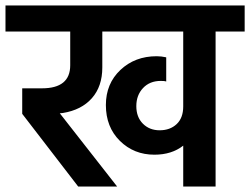

<svg xmlns="http://www.w3.org/2000/svg" viewBox="-47 -680 912 700"><path d="M845 -660V-565H739V0H621V-149Q579 -116 516 -116Q441 -116 390 -166.5Q339 -217 339 -297Q339 -375 392 -425Q445 -475 524 -475Q541 -475 559 -471V-383Q554 -385 539 -385Q499 -385 474.5 -359Q450 -333 450 -293Q450 -253 474 -229Q498 -205 535 -205Q573 -205 597 -227.5Q621 -250 621 -292V-565H326V-434Q326 -365 288 -322Q250 -279 182 -268L171 -267L380 0H238L34 -265V-358H106Q209 -358 209 -442V-565H-27V-660Z"/></svg>

Font: Hind SemiBold
Style: Regular
Weight: 600
Designer: Manushi Parikh, Satya Rajpurohit
Foundry: Indian Type Foundry
Version: Version 2.001;PS 1.0;hotconv 1.0.79;makeotf.lib2.5.61930; tt